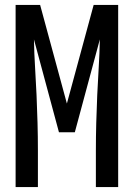

<svg xmlns="http://www.w3.org/2000/svg" viewBox="-20 -755 540 775"><path d="M43 0V-735H142L250 -337L358 -735H457V0H367V-147Q367 -203 368.5 -259Q370 -315 372.5 -371.5Q375 -428 378.5 -484Q382 -540 383 -596L282 -221H218L117 -596Q118 -540 121.5 -484Q125 -428 127.5 -371.5Q130 -315 131.5 -259Q133 -203 133 -147V0Z"/></svg>

Font: Iosevka SS18 Medium
Style: Regular
Weight: 500
Monospace: yes
Designer: Belleve Invis
Foundry: Belleve Invis
Version: Version 25.1.1; ttfautohint (v1.8.4)